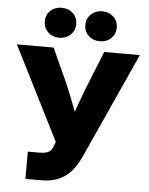

<svg xmlns="http://www.w3.org/2000/svg" viewBox="-62 -998 811 1048"><g transform="rotate(5 344.0 -474.0)"><path d="M117.2 0V-149.4H178.2Q216.3 -149.4 232.4 -159.7Q248.5 -169.9 255.9 -190.9L264.6 -215.8L6.8 -727.5H208L283.7 -561.5Q304.2 -516.6 321.3 -473.1Q338.4 -429.7 353.8 -388.4Q369.1 -347.2 383.8 -307.6H325.2Q345.7 -365.7 368.2 -429.4Q390.6 -493.2 418.5 -561.5L485.4 -727.5H680.7L418.5 -149.4Q395.5 -99.1 366 -65.9Q336.4 -32.7 296.9 -16.4Q257.3 0 203.6 0ZM456.1 -783.7Q418.9 -783.7 394.3 -807.1Q369.6 -830.6 369.6 -865.7Q369.6 -901.4 394.3 -924.6Q418.9 -947.8 456.1 -947.8Q493.2 -947.8 517.6 -924.6Q542 -901.4 542 -865.7Q542 -830.6 517.6 -807.1Q493.2 -783.7 456.1 -783.7ZM233.9 -783.7Q196.3 -783.7 171.9 -807.1Q147.5 -830.6 147.5 -865.7Q147.5 -901.4 171.9 -924.6Q196.3 -947.8 233.9 -947.8Q271 -947.8 295.4 -924.6Q319.8 -901.4 319.8 -865.7Q319.8 -830.6 295.4 -807.1Q271 -783.7 233.9 -783.7Z"/></g></svg>

Font: Inter 28pt ExtraBold
Style: Regular
Weight: 800
Designer: Rasmus Andersson
Foundry: rsms
Version: Version 4.001;git-66647c0bb